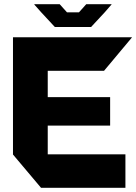

<svg xmlns="http://www.w3.org/2000/svg" viewBox="-20 -897 650 917"><path d="M176 0 42 -159V-160H579V0ZM42 -160V-719H208V-160ZM208 -297V-433H506V-297ZM208 -559V-719H610V-718L477 -559ZM242 -768 177 -838H480L415 -768ZM177 -838 144 -875V-877H265L300 -838ZM357 -838 392 -877H513V-876L480 -838Z"/></svg>

Font: Foldit
Style: Bold
Weight: 700
Version: Version 1.003